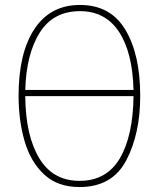

<svg xmlns="http://www.w3.org/2000/svg" viewBox="-20 -745 643 775"><path d="M303 -725Q183 -725 119 -628Q55 -531 55 -359Q55 -258 79.5 -174.5Q104 -91 158.5 -40.5Q213 10 301 10Q433 10 489.5 -97.5Q546 -205 546 -358Q546 -525 486 -625Q426 -725 303 -725ZM519 -382H82Q86 -527 140.5 -613.5Q195 -700 303 -700Q405 -700 460 -617Q515 -534 519 -382ZM82 -357H519Q517 -196 463.5 -105.5Q410 -15 301 -15Q193 -15 138 -107Q83 -199 82 -357Z"/></svg>

Font: Noto Sans Display SemiCondensed Thin
Style: Regular
Weight: 250
Width: 4
Designer: Monotype Design team
Foundry: Monotype Imaging Inc.
Version: 1.000